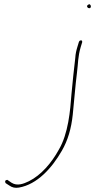

<svg xmlns="http://www.w3.org/2000/svg" viewBox="-20 -714 452 913"><path d="M7 157 24 168C38 178 52 181 70 178C157 163 227 85 274 3C303 -47 319 -103 326 -169C333 -234 338 -306 346 -368C352 -414 350 -444 364 -491L371 -514V-515C371 -517 370 -522 367 -522C360 -522 358 -521 355 -514L348 -491C343 -475 339 -458 338 -439C332 -387 325 -325 320 -268C314 -188 305 -78 259 -1C226 59 176 119 117 148C92 160 62 172 35 155L16 142C15 141 15 141 11 142C2 144 4 153 7 157ZM394 -686C393 -681 398 -675 404 -675C409 -675 411 -677 412 -682C413 -687 409 -694 404 -694C402 -694 395 -689 394 -686Z"/></svg>

Font: Stray Cat
Style: ExLtObl
Weight: 200
Version: Version 1.0